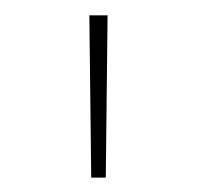

<svg xmlns="http://www.w3.org/2000/svg" viewBox="-20 -748 264 257"><path d="M102.1 -510.3 99.6 -727.5H124L121.6 -510.3Z"/></svg>

Font: Inter 20pt Thin
Style: Regular
Weight: 250
Version: Version 4.001;git-66647c0bb